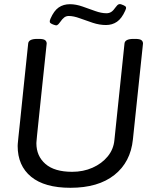

<svg xmlns="http://www.w3.org/2000/svg" viewBox="-20 -887 752 913"><path d="M623 -702Q645 -702 652.5 -696Q660 -690 660 -680L612 -224Q601 -116 524 -55Q447 6 315 6Q192 6 128 -46.5Q64 -99 64 -193Q64 -196 64.5 -203.5Q65 -211 67.5 -234.5Q70 -258 75.5 -309.5Q81 -361 90 -450.5Q99 -540 114 -680Q116 -702 157 -702H165Q187 -702 194.5 -696Q202 -690 202 -680Q187 -541 178 -452.5Q169 -364 163.5 -314Q158 -264 156 -241.5Q154 -219 153.5 -213.5Q153 -208 153 -206Q153 -145 196 -107.5Q239 -70 323 -70Q376 -70 420 -89.5Q464 -109 492 -143Q520 -177 524 -221L572 -680Q574 -702 615 -702ZM312.4 -867Q341 -867 372.3 -856Q403.7 -845 432.8 -834.5Q462 -824 486.2 -824Q499.4 -824 509.3 -830.5Q519.2 -837 530.2 -853Q537.9 -864 544.5 -866.5Q551.1 -869 559.9 -865L567.6 -862Q577.5 -858 579.1 -852.5Q580.8 -847 575.3 -836Q558.8 -799 536.2 -783.5Q513.7 -768 484 -768Q453.2 -768 421.3 -778.5Q389.4 -789 359.7 -800Q330 -811 306.9 -811Q294.8 -811 285.4 -804Q276.1 -797 265.1 -781Q257.4 -770 251.9 -767.5Q246.4 -765 236.5 -769L226.6 -773Q217.8 -777 216.7 -782.5Q215.6 -788 220 -798Q236.5 -836 259 -851.5Q281.6 -867 312.4 -867Z"/></svg>

Font: Asap VF Beta
Style: Italic
Weight: 400
Italic angle: -6°
Designer: Pablo Cosgaya
Foundry: Pablo Cosgaya
Version: Version 1.007